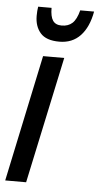

<svg xmlns="http://www.w3.org/2000/svg" viewBox="-56 -780 420 814"><g transform="rotate(5 154.5 -373.0)"><path d="M-2 0 112 -539H202L87 0ZM175 -606Q119 -606 94.5 -634Q70 -662 70 -707Q70 -728 73 -746H130Q130 -709 141.5 -692Q153 -675 179 -675Q207 -675 224.5 -691Q242 -707 252 -746H311Q299 -679 264.5 -642.5Q230 -606 175 -606Z"/></g></svg>

Font: Noto Sans ExtraCondensed Medium
Style: Italic
Weight: 500
Width: 2
Italic angle: -12°
Designer: Monotype Design Team
Foundry: Monotype Imaging Inc.
Version: Version 2.013; ttfautohint (v1.8.4.7-5d5b)